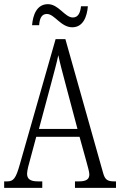

<svg xmlns="http://www.w3.org/2000/svg" viewBox="-20 -902 577 922"><path d="M327 -771C379 -771 398 -822 402 -872H369C366 -844 357 -818 330 -818C291 -818 262 -882 210 -882C156 -882 138 -829 134 -781H168C170 -810 178 -835 205 -835C242 -835 272 -771 327 -771ZM0 0H183V-31H162C122 -31 110 -45 110 -68C110 -84 119 -116 125 -137L154 -245H362L395 -126C401 -103 409 -77 409 -65C409 -43 397 -31 359 -31H340V0H537V-31H529C496 -31 484 -39 475 -72L294 -714H247L75 -112C56 -45 45 -31 14 -31H0ZM167 -283 225 -499C239 -552 253 -602 260 -637C267 -602 280 -554 298 -486L352 -283Z"/></svg>

Font: Noto Serif Tamil ExtraCondensed Light
Style: Italic
Weight: 300
Width: 2
Italic angle: -12°
Designer: Indian Type Foundry, Tom Grace, and the Monotype Design Team
Foundry: Monotype Imaging Inc.
Version: Version 2.003